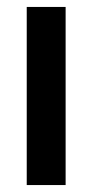

<svg xmlns="http://www.w3.org/2000/svg" viewBox="-20 -533 266 553"><path d="M169 -513V0H57V-513Z"/></svg>

Font: Lineal Medium
Style: Regular
Weight: 600
Designer: Created by Frank Adebiaye with contributions from Anton Moglia & Ariel Martín Pérez
Created by Frank ADEBIAYE with FontF
Foundry: Velvetyne Type Foundry
Version: Version 2.000